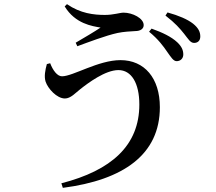

<svg xmlns="http://www.w3.org/2000/svg" viewBox="-20 -833 1040 926"><path d="M787 -582C805 -557 816 -538 832 -538C850 -538 864 -551 864 -570C864 -590 857 -608 835 -629C806 -656 764 -676 711 -695L699 -680C744 -643 768 -610 787 -582ZM868 -670C888 -645 898 -626 916 -626C934 -626 946 -637 946 -657C946 -679 937 -698 911 -719C884 -740 842 -758 788 -773L778 -758C826 -721 848 -695 868 -670ZM222 -528 206 -524C198 -495 192 -464 200 -439C211 -406 254 -358 293 -358C321 -358 344 -385 366 -402C405 -433 488 -495 551 -495C614 -495 652 -432 652 -329C652 -131 517 -11 276 51L283 73C576 35 751 -88 751 -316C751 -456 677 -543 561 -543C454 -543 332 -465 279 -465C256 -465 235 -494 222 -528ZM292 -802C343 -718 425 -707 465 -700C437 -681 386 -651 345 -627L353 -610C402 -628 491 -662 547 -674C575 -680 611 -682 631 -683C659 -683 673 -695 673 -712C673 -745 619 -772 576 -772C558 -772 528 -761 486 -761C433 -761 368 -768 303 -813Z"/></svg>

Font: Noto Serif JP SemiBold
Style: Regular
Weight: 600
Designer: Ryoko NISHIZUKA 西塚涼子 (kana & ideographs); Frank Grießhammer (Latin, Greek & Cyrillic); Wenlong ZHANG 张文龙 (bopomofo); San
Foundry: Adobe
Version: Version 2.001;hotconv 1.1.0;makeotfexe 2.6.0